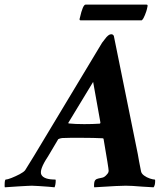

<svg xmlns="http://www.w3.org/2000/svg" viewBox="-52 -798 713 822"><path d="M-31.2 3.9Q-32.2 2.9 -32.2 -3.9Q-32.2 -29.3 -27.3 -29.3Q-20.5 -29.3 -2.9 -36.1Q14.6 -43 32.2 -52.2Q49.8 -61.5 55.7 -69.3Q64.5 -83 93.8 -130.9L382.8 -611.3Q384.8 -615.2 388.7 -619.6Q392.6 -624 396.5 -629.9Q412.1 -651.4 423.8 -651.4Q432.6 -651.4 435.5 -643.6L538.1 -137.7Q540 -125 543.5 -106.9Q546.9 -88.9 551.8 -64.5Q553.7 -54.7 564.9 -46.4Q576.2 -38.1 589.8 -33.7Q603.5 -29.3 610.4 -29.3Q612.3 -29.3 612.3 -24.4Q612.3 -3.9 605.5 3.9L556.6 1Q533.2 -1 515.6 -2Q498 -2.9 486.3 -2.9Q476.6 -2.9 442.9 -1.5Q409.2 0 351.6 3.9Q350.6 2.9 350.6 -2.9Q350.6 -20.5 355.5 -26.4Q360.4 -32.2 368.7 -33.7Q377 -35.2 386.7 -37.6Q396.5 -40 405.3 -50.8Q410.2 -55.7 411.6 -59.6Q413.1 -63.5 413.1 -67.4Q413.1 -72.3 407.7 -106Q402.3 -139.6 391.6 -202.1Q391.6 -206.1 385.7 -206.1Q368.2 -207 346.2 -207.5Q324.2 -208 296.9 -208Q271.5 -208 251 -208Q230.5 -208 213.9 -207Q210.9 -207 204.6 -205.1Q198.2 -203.1 197.3 -202.1L153.3 -127.9Q114.3 -69.3 125.5 -49.3Q136.7 -29.3 184.6 -29.3Q186.5 -29.3 186.5 -25.4Q186.5 -7.8 181.6 3.9Q177.7 2.9 156.7 1.5Q135.7 0 113.8 -1.5Q91.8 -2.9 84 -2.9Q78.1 -2.9 62 -2Q45.9 -1 26.4 0Q6.8 1 -9.3 2.4Q-25.4 3.9 -31.2 3.9ZM308.6 -266.6Q327.1 -266.6 343.8 -267.1Q360.4 -267.6 374 -268.6Q377.9 -268.6 377.9 -273.4L346.7 -447.3L241.2 -273.4Q240.2 -272.5 240.7 -271Q241.2 -269.5 242.2 -269.5Q268.6 -266.6 308.6 -266.6ZM290 -721.7Q302.7 -778.3 314.5 -778.3H575.2Q582 -778.3 579.1 -768.6Q577.1 -757.8 574.2 -749Q571.3 -740.2 568.4 -733.4Q565.4 -726.6 562.5 -720.7Q559.6 -714.8 554.7 -710.9H293Q286.1 -710.9 290 -721.7Z"/></svg>

Font: Crimson Text
Style: Bold Italic
Weight: 700
Italic angle: -11°
Designer: Sebastian Kosch
Foundry: Sebastian Kosch
Version: Version 1.100; ttfautohint (v1.8.4)